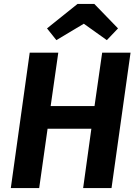

<svg xmlns="http://www.w3.org/2000/svg" viewBox="-20 -961 700 981"><path d="M268.1 -755.9 220.2 -815.9 376 -940.9H461.9L583 -815.9L525.9 -755.9L408.2 -839.8ZM180.2 0H35.2L131.8 -691.9H277.8L238.8 -418.9H462.9L502 -691.9H647L549.8 0H404.8L446.8 -303.2H223.1Z"/></svg>

Font: FiraGO SemiBold
Style: Italic
Weight: 600
Italic angle: -8°
Designer: bBox Type GmbH
Foundry: bBox Type GmbH
Version: Version 1.001;PS 001.001;hotconv 1.0.88;makeotf.lib2.5.64775